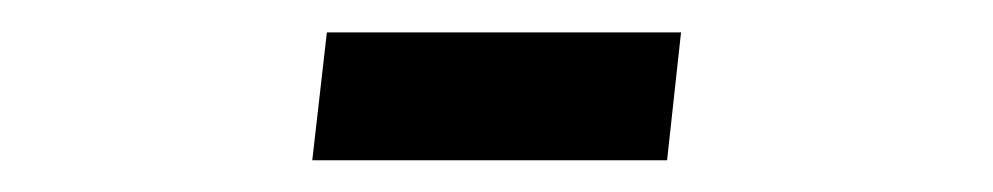

<svg xmlns="http://www.w3.org/2000/svg" viewBox="-20 -101 626 121"><path d="M176.8 0 186 -80.6H409.2L400.4 0Z"/></svg>

Font: Cascadia Mono
Style: Regular
Weight: 400
Monospace: yes
Designer: Aaron Bell
Foundry: Saja Typeworks
Version: Version 2404.023